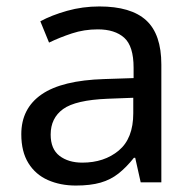

<svg xmlns="http://www.w3.org/2000/svg" viewBox="-20 -565 601 595"><path d="M288 -545Q386 -545 433 -502Q480 -459 480 -365V0H416L399 -76H395Q372 -47 347.5 -27.5Q323 -8 291.5 1Q260 10 215 10Q167 10 128.5 -7Q90 -24 68 -59.5Q46 -95 46 -149Q46 -229 109 -272.5Q172 -316 303 -320L394 -323V-355Q394 -422 365 -448Q336 -474 283 -474Q241 -474 203 -461.5Q165 -449 132 -433L105 -499Q140 -518 188 -531.5Q236 -545 288 -545ZM314 -259Q214 -255 175.5 -227Q137 -199 137 -148Q137 -103 164.5 -82Q192 -61 235 -61Q303 -61 348 -98.5Q393 -136 393 -214V-262Z"/></svg>

Font: binaryv115
Style: Book
Weight: 400
Designer: Jelle Bosma - Monotype Design Team
Foundry: Monotype Imaging Inc.
Version: Version 2.003